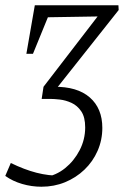

<svg xmlns="http://www.w3.org/2000/svg" viewBox="-43 -506 488 728"><path d="M114 202Q77 202 41 191.5Q5 181 -23 161L-2 112Q49 137 95.5 149Q142 161 188 160L127 166Q170 159 204 131.5Q238 104 259 63.5Q280 23 280 -23Q280 -62 265 -84Q250 -106 228 -116Q206 -126 184 -128.5Q162 -131 147 -131H115L122 -177L342 -463L352 -444L107 -440L149 -466L82 -302H57L89 -486H406L407 -468L159 -155L161 -177Q250 -178 297.5 -136.5Q345 -95 345 -21Q345 25 327 66Q309 107 277 137.5Q245 168 203.5 185Q162 202 114 202Z"/></svg>

Font: Piazzolla 8pt ExtraLight
Style: Italic
Weight: 250
Italic angle: -11.3°
Designer: Juan Pablo del Peral
Foundry: Huerta Tipografica
Version: Version 2.001